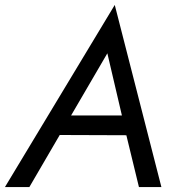

<svg xmlns="http://www.w3.org/2000/svg" viewBox="-46 -758 706 778"><path d="M517 0 466 -210 196 -211 73 0H-26L419 -738L608 0ZM389 -542 242 -290H448Z"/></svg>

Font: Von Book
Style: Italic
Weight: 400
Version: Version 4.000; ttfautohint (v1.8.4.7-5d5b)